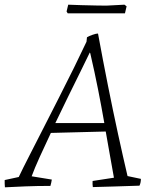

<svg xmlns="http://www.w3.org/2000/svg" viewBox="-33 -790 658 819"><path d="M-12 9Q-13 1 -13 -6.5Q-13 -14 -13 -22L47 -35Q64 -71 91.5 -124.5Q119 -178 151.5 -242Q184 -306 218 -372.5Q252 -439 282.5 -501Q313 -563 336 -612L338 -631Q346 -636 361.5 -641.5Q377 -647 385 -647L386 -642Q406 -533 427.5 -425Q449 -317 470.5 -218.5Q492 -120 511 -39L568 -27Q568 -11 562 2Q504 4 452.5 5.5Q401 7 363 8Q361 -4 362 -18L453 -32Q444 -81 435.5 -130Q427 -179 418 -229L184 -223Q158 -168 136 -119.5Q114 -71 102 -38L188 -24Q187 -18 185.5 -10.5Q184 -3 182 3Q125 3 75 5Q25 7 -12 9ZM350 -566Q334 -533 310 -484Q286 -435 258 -378.5Q230 -322 203 -265H412Q400 -334 385.5 -407.5Q371 -481 352 -563ZM256 -733 251 -741 258 -770Q281 -769 315 -768Q349 -767 379 -766.5Q409 -766 421 -766L498 -770L507 -763L500 -733Z"/></svg>

Font: Labrada Lght
Style: Italic
Weight: 300
Italic angle: -7°
Designer: Mercedes Jáuregui
Foundry: Omnibus-Type Team
Version: Version 1.000; ttfautohint (v1.8.4.7-5d5b)